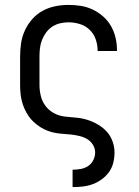

<svg xmlns="http://www.w3.org/2000/svg" viewBox="-20 -548 565 783"><path d="M276 215V144H277Q293 144 309.5 141Q326 138 339.5 129Q353 120 360.5 105Q368 90 368 74Q368 57 359 42.5Q350 28 336 19.5Q322 11 305.5 7Q289 3 272.5 1Q256 -1 239 -2Q222 -3 205.5 -6Q189 -9 173.5 -15Q158 -21 144 -30Q130 -39 117.5 -50.5Q105 -62 96 -75.5Q87 -89 80 -104.5Q73 -120 69 -136Q65 -152 63.5 -169Q62 -186 62 -202V-318Q62 -345 66 -372Q70 -399 81.5 -424Q93 -449 111.5 -470Q130 -491 154 -504Q178 -517 205 -522.5Q232 -528 260 -528Q285 -528 310 -524Q335 -520 358 -509Q381 -498 400.5 -481Q420 -464 432.5 -442Q445 -420 451 -395Q457 -370 457 -345V-340H378V-343Q378 -366 370 -388.5Q362 -411 345 -427Q328 -443 305.5 -450Q283 -457 260 -457Q242 -457 225 -453Q208 -449 193.5 -439.5Q179 -430 168.5 -416Q158 -402 151.5 -385.5Q145 -369 143 -352Q141 -335 141 -318V-202Q141 -179 146.5 -156.5Q152 -134 166 -115.5Q180 -97 201 -86Q222 -75 245.5 -72.5Q269 -70 292 -68Q315 -66 337 -59Q359 -52 379.5 -40Q400 -28 415.5 -11Q431 6 439 28.5Q447 51 447 74Q447 95 442 115.5Q437 136 425 153Q413 170 396 182.5Q379 195 359.5 202.5Q340 210 319 212.5Q298 215 277 215Z"/></svg>

Font: Iosevka Pride
Style: Regular
Weight: 400
Monospace: yes
Designer: Belleve Invis
Foundry: Belleve Invis
Version: Version 30.3.1; ttfautohint (v1.8.4)